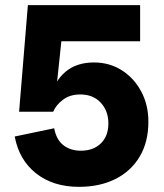

<svg xmlns="http://www.w3.org/2000/svg" viewBox="-20 -710 635 744"><path d="M286 14Q186 14 120 -38Q54 -90 37 -181L190 -213Q198 -169 225.5 -147.5Q253 -126 293 -126Q342 -126 371 -154.5Q400 -183 400 -232Q400 -280 370.5 -312Q341 -344 291 -344Q251 -344 224 -323.5Q197 -303 186 -277H54L88 -690H523V-550H141L227 -638L195 -334H178Q191 -396 234 -432Q277 -468 344 -468Q404 -468 451.5 -438Q499 -408 527 -356Q555 -304 555 -238Q555 -160 521.5 -103.5Q488 -47 427.5 -16.5Q367 14 286 14Z"/></svg>

Font: Radio Canada Big
Style: Regular
Weight: 400
Designer: Étienne Aubert Bonn
Foundry: Coppers and Brasses
Version: Version 1.001